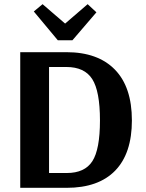

<svg xmlns="http://www.w3.org/2000/svg" viewBox="-20 -900 698 920"><path d="M257 -707 142 -845 184 -880 292 -787 400 -880 442 -841 327 -707ZM298 -579H215V-71H300Q386 -71 422.5 -127.5Q459 -184 459 -323Q459 -463 422 -521Q385 -579 298 -579ZM298 -650Q449 -650 530.5 -566.5Q612 -483 612 -323Q612 -165 532 -82.5Q452 0 299 0H77V-650Z"/></svg>

Font: ArsenalBold
Style: Bold
Weight: 700
Designer: Andrij Shevchenko
Foundry: Stairsfor.com
Version: Version 1.000